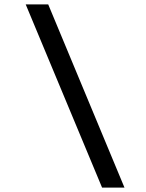

<svg xmlns="http://www.w3.org/2000/svg" viewBox="-20 -750 660 870"><path d="M442.5 100H544L198.5 -730H96.5Z"/></svg>

Font: FontWithASyntaxHighlighterNightOwl
Style: Regular
Weight: 400
Designer: Riley Cran & the Lettermatic Team
Foundry: Lettermatic
Version: Version 1.000 (FontWithASyntaxHighlighterNightOwl)